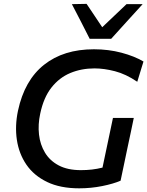

<svg xmlns="http://www.w3.org/2000/svg" viewBox="-20 -988 782 1019"><path d="M400.5 11.5Q300 11.5 230 -22.2Q160 -56 120.2 -114Q80.5 -172 69.5 -246Q58.5 -320 75.5 -400.5Q110 -562 213.8 -644.2Q317.5 -726.5 478.5 -726.5Q556 -726.5 624.8 -708.2Q693.5 -690 741.5 -661.5L708.5 -554Q648 -595 590 -610Q532 -625 481.5 -625Q412 -625 353.2 -600.5Q294.5 -576 253 -523.2Q211.5 -470.5 193.5 -385Q181 -327.5 187 -274Q193 -220.5 218.8 -177.8Q244.5 -135 291.8 -110Q339 -85 409.5 -85Q439.5 -85 467.8 -88.2Q496 -91.5 524 -98.5Q530 -126.5 535.2 -151.8Q540.5 -177 546 -203Q556 -251 563.8 -287.5Q571.5 -324 579.5 -362H690Q682 -324 674.5 -287.5Q667 -251 656.5 -203Q648 -162.5 639.5 -121.8Q631 -81 620 -29Q582 -12.5 522.5 -0.5Q463 11.5 400.5 11.5ZM456 -782Q432.5 -828.5 408.8 -874.8Q385 -921 361.5 -966L439.5 -967.5Q460 -937 480.8 -906Q501.5 -875 522.5 -843.5Q555.5 -875 587.5 -905.2Q619.5 -935.5 651.5 -966H737Q694.5 -919.5 653.5 -874.2Q612.5 -829 570 -782Z"/></svg>

Font: Commissioner Medium
Style: Italic
Weight: 500
Italic angle: -12°
Designer: Kostas Bartsokas
Foundry: Kostas Bartsokas
Version: Version 1.000; ttfautohint (v1.8.3)